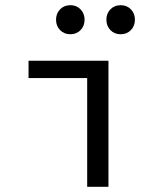

<svg xmlns="http://www.w3.org/2000/svg" viewBox="-20 -720 640 740"><path d="M316 0V-419H90V-486H398V0ZM290.5 -604Q275 -588 251 -588Q227 -588 211.5 -604Q196 -620 196 -644Q196 -668 211.5 -684Q227 -700 251 -700Q275 -700 290.5 -684Q306 -668 306 -644Q306 -620 290.5 -604ZM484.5 -604Q469 -588 445 -588Q421 -588 405.5 -604Q390 -620 390 -644Q390 -668 405.5 -684Q421 -700 445 -700Q469 -700 484.5 -684Q500 -668 500 -644Q500 -620 484.5 -604Z"/></svg>

Font: TypoPRO Source Code Pro
Style: Regular
Weight: 400
Monospace: yes
Designer: Paul D. Hunt, Teo Tuominen
Foundry: Adobe Systems Incorporated
Version: Version 2.010;PS 1.0;hotconv 1.0.84;makeotf.lib2.5.63406